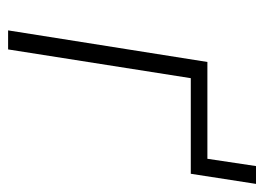

<svg xmlns="http://www.w3.org/2000/svg" viewBox="-109 -543 652 474"><g transform="rotate(90 217.0 -306.0)"><path d="M55 0 133 -492H372L390 -612H434L409 -451H173L102 0Z"/></g></svg>

Font: Nunito Sans 7pt Condensed ExtraLight
Style: Italic
Weight: 250
Width: 3
Italic angle: -9°
Designer: Vernon Adams
Foundry: Vernon Adams
Version: Version 3.101;gftools[0.9.27]